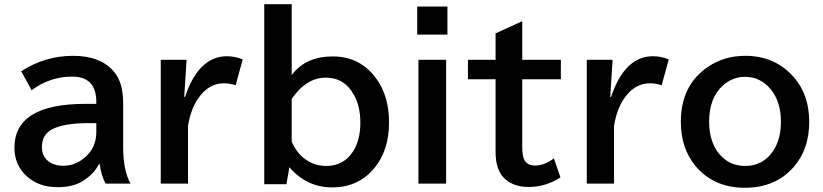

<svg xmlns="http://www.w3.org/2000/svg" viewBox="-20 -850 3921 915"><path d="M439 -355V-364.3Q439 -484.9 324.2 -484.9Q216.8 -484.9 130.9 -419.9L81.1 -510.3Q193.8 -584 328.6 -584Q458.5 -584 522.5 -509.3Q566.9 -458 566.9 -357.9V-151.9Q566.9 -37.6 602.1 24.9H482.9Q461.9 -15.6 455.1 -67.9H451.7Q426.8 -19 371.6 14.6Q326.7 42 252.9 42Q165.5 42 108.4 -9.3Q48.8 -63 48.8 -146Q48.8 -355 386.7 -355ZM439 -263.2H399.9Q285.6 -263.2 228.5 -233.9Q179.7 -209 179.7 -147.9Q179.7 -106.9 209 -83Q236.8 -60.1 281.2 -60.1Q340.3 -60.1 387.2 -102.1Q439 -147.9 439 -220.2Z M857.9 -388.2H861.8Q926.8 -582 1061.5 -582Q1100.6 -582 1136.7 -566.9L1103 -443.8Q1075.7 -453.1 1046.9 -453.1Q972.2 -453.1 922.4 -377.9Q889.2 -328.6 876 -251V24.9H746.1V-564.9H869.1Z M1239.3 -830.1H1370.1V-492.2Q1436.5 -581.1 1565.4 -581.1Q1698.2 -581.1 1774.9 -473.1Q1834 -390.1 1834 -267.6Q1834 -135.3 1765.6 -50.8Q1689.5 43 1562.5 43Q1441.9 43 1358.9 -53.2L1345.2 27.8H1239.3ZM1370.1 -175.3Q1391.1 -126 1426.8 -97.2Q1474.6 -59.1 1534.2 -59.1Q1616.7 -59.1 1661.6 -127Q1697.3 -181.2 1697.3 -265.6Q1697.3 -343.8 1666.5 -398.4Q1621.1 -480 1532.7 -480Q1439.9 -480 1370.1 -378.9Z M1968.3 -818.8H2112.3V-685.1H1968.3ZM1974.1 -564.9H2106V24.9H1974.1Z M2468.8 -749V-564.9H2652.8V-472.2H2468.8V-151.4Q2468.8 -104 2480 -85.9Q2495.1 -61 2530.3 -61Q2573.7 -61 2619.6 -95.2L2650.9 -4.4Q2579.6 41 2500.5 41Q2418.5 41 2376.5 -7.8Q2341.8 -48.3 2341.8 -125V-472.2H2210V-564.9H2341.8V-690.9Z M2888.2 -388.2H2892.1Q2957 -582 3091.8 -582Q3130.9 -582 3167 -566.9L3133.3 -443.8Q3106 -453.1 3077.1 -453.1Q3002.4 -453.1 2952.6 -377.9Q2919.4 -328.6 2906.2 -251V24.9H2776.4V-564.9H2899.4Z M3531.7 -584Q3666 -584 3753.4 -492.7Q3836.4 -406.2 3836.4 -269.5Q3836.4 -138.7 3762.2 -53.7Q3675.3 44.9 3530.3 44.9Q3380.9 44.9 3293.9 -59.6Q3224.6 -143.6 3224.6 -269.5Q3224.6 -444.8 3355 -532.2Q3432.1 -584 3531.7 -584ZM3529.8 -483.9Q3472.7 -483.9 3427.2 -444.3Q3359.4 -385.7 3359.4 -269.5Q3359.4 -214.8 3376 -170.9Q3392.1 -128.9 3421.9 -101.1Q3466.8 -59.1 3531.2 -59.1Q3616.7 -59.1 3664.6 -130.9Q3701.7 -187 3701.7 -270Q3701.7 -366.2 3651.9 -425.8Q3603 -483.9 3529.8 -483.9Z"/></svg>

Font: FORM UDPGothic
Style: Bold
Weight: 700
Foundry: Pronama LLC
Version: Version 1.051